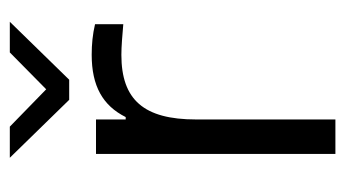

<svg xmlns="http://www.w3.org/2000/svg" viewBox="-180 -540 720 401"><g transform="rotate(-90 180.5 -340.0)"><path d="M266 -509C201 -509 160 -486 136 -438H131V-500H59V0H131V-291C131 -400 172 -447 266 -447C283 -447 307 -445 330 -443V-502C309 -507 288 -509 266 -509ZM51 -680 172 -556H214L335 -680H271L194 -604L116 -680Z"/></g></svg>

Font: LT Wave Alt Light
Style: Regular
Weight: 300
Designer: Daniel Lyons
Version: Version 2.5 (Glyphs App)